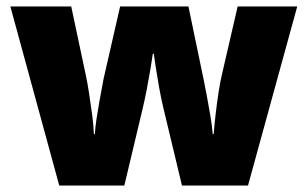

<svg xmlns="http://www.w3.org/2000/svg" viewBox="-20 -573 950 593"><path d="M484 -242Q478 -267 472 -300Q466 -333 461.5 -362.5Q457 -392 455 -407H452Q450 -392 445 -362Q440 -332 433.5 -298Q427 -264 420 -235L364 0H163L12 -553H200L245 -341Q250 -318 255 -285.5Q260 -253 264.5 -219.5Q269 -186 270 -159H273Q274 -179 278 -205Q282 -231 286.5 -257Q291 -283 295 -303Q299 -323 300 -330L351 -553H562L609 -327Q613 -308 618.5 -278.5Q624 -249 629.5 -217Q635 -185 637 -159H640Q642 -186 646 -220.5Q650 -255 655 -287.5Q660 -320 665 -341L714 -553H898L746 0H542Z"/></svg>

Font: Noto Sans Thaana Black
Style: Regular
Weight: 900
Designer: David Williams
Foundry: Google Inc.
Version: Version 3.001; ttfautohint (v1.8.4.7-5d5b)